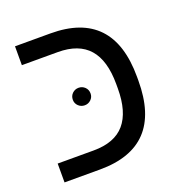

<svg xmlns="http://www.w3.org/2000/svg" viewBox="-112 -696 749 794"><g transform="rotate(-20 262.5 -299.5)"><path d="M470 -291Q470 0 195 0H39V-83H197Q290 -83 334.5 -135Q379 -187 379 -290V-309Q379 -413 334 -464.5Q289 -516 197 -516H39V-599H195Q470 -599 470 -308ZM188 -309Q188 -326 199.5 -337Q211 -348 227 -348Q243 -348 254.5 -337Q266 -326 266 -309Q266 -293 254.5 -282Q243 -271 227 -271Q211 -271 199.5 -282Q188 -293 188 -309Z"/></g></svg>

Font: Noto Sans Hebrew Droid
Style: Regular
Weight: 400
Designer: Monotype Design Team
Foundry: Monotype Imaging Inc.
Version: Version 1.100